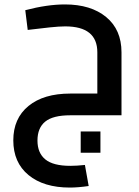

<svg xmlns="http://www.w3.org/2000/svg" viewBox="-20 -520 628 866"><path d="M528 -284V0H297Q219 0 184 28.5Q149 57 149 114Q149 170 184.5 199Q220 228 297 228Q326 228 363 224L380 319Q332 326 295 326Q177 326 108.5 269.5Q40 213 40 113Q40 14 108.5 -42Q177 -98 297 -98H419V-284Q419 -401 274 -401Q248 -401 204.5 -396.5Q161 -392 105 -385L94 -474Q193 -500 273 -500Q390 -500 459 -443Q528 -386 528 -284ZM344 73H433V169H344Z"/></svg>

Font: Cairo SemiBold
Style: Regular
Weight: 600
Designer: Mohamed Gaber, Accademia di Belle Arti di Urbino and others
Foundry: Kief Type Foundry, Accademia di Belle Arti di Urbino and others
Version: Version 3.011